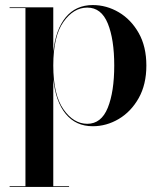

<svg xmlns="http://www.w3.org/2000/svg" viewBox="-20 -489 631 759"><path d="M18 247H80.6V-457H18V-460H190.6V-283.6Q199.9 -372.6 239.9 -420.8Q280 -469 346.6 -469Q401.1 -469 449.6 -440.5Q498 -412 528.3 -358.5Q558.6 -305 558.6 -230Q558.6 -155 528.3 -101.2Q498 -47.5 449.6 -18.8Q401.1 10 346.6 10Q280 10 239.9 -38.6Q199.9 -87.2 190.6 -176.4V247H253V250H18ZM190.6 -230Q190.6 -114.5 230.7 -57.1Q270.8 0.4 325 0.4Q380.5 0.4 406.1 -63.1Q431.6 -126.5 431.6 -230Q431.6 -333.5 406.1 -396.2Q380.5 -459 325 -459Q270.8 -459 230.7 -402.2Q190.6 -345.5 190.6 -230Z"/></svg>

Font: Bodoni* 72 Medium
Style: Regular
Weight: 500
Version: Version 1.002; ttfautohint (v0.97) -l 8 -r 50 -G 200 -x 14 -